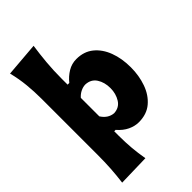

<svg xmlns="http://www.w3.org/2000/svg" viewBox="-309 -961 1294 1294"><g transform="rotate(-45 338.0 -314.0)"><path d="M49.8 223.6Q57.6 163.6 61.5 103.8Q65.4 43.9 65.4 -26.9V-560.5Q65.4 -629.4 58.8 -695.8Q52.2 -762.2 35.2 -830.6L279.8 -850.6Q270 -783.7 263.4 -711.4Q256.8 -639.2 256.8 -560.5V-503.4H272.9Q300.8 -538.6 338.4 -561.3Q376 -584 420.4 -584Q492.2 -584 541.3 -544.2Q590.3 -504.4 615.7 -436.8Q641.1 -369.1 641.1 -284.7Q641.1 -205.6 616.9 -137.2Q592.8 -68.8 543.2 -26.6Q493.7 15.6 417 15.6Q379.9 15.6 341.6 -2.4Q303.2 -20.5 270 -59.1H256.8V-16.1Q256.8 46.4 261.7 102.1Q266.6 157.7 276.9 217.8ZM342.3 -145.5Q394 -147.9 419.4 -189Q444.8 -230 444.8 -282.7Q444.8 -338.4 419.2 -377.9Q393.6 -417.5 341.8 -419.9Q319.3 -419.4 296.9 -408.4Q274.4 -397.5 256.8 -377.4V-201.2Q289.6 -149.9 342.3 -145.5Z"/></g></svg>

Font: Pinar DS1 ExtraBold
Style: Regular
Weight: 800
Designer: Amin Abedi
Version: Version 3.000